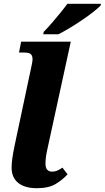

<svg xmlns="http://www.w3.org/2000/svg" viewBox="-20 -979 551 1009"><path d="M174 10Q110 10 75.5 -18Q41 -46 41 -98Q41 -118 44.5 -145Q48 -172 57 -215L143 -620Q146 -633 148.5 -646.5Q151 -660 151 -667Q151 -686 142 -694.5Q133 -703 104 -703H80L91 -760H352L232 -209Q225 -178 222 -158.5Q219 -139 219 -119Q219 -77 254 -77Q268 -77 280 -82Q292 -87 308 -98L335 -63Q310 -35 273 -12.5Q236 10 174 10ZM207 -799 210 -812Q229 -831 251.5 -857Q274 -883 296 -910Q318 -937 334 -959H511L508 -949Q496 -937 471 -917Q446 -897 413.5 -875Q381 -853 348 -833Q315 -813 287 -799Z"/></svg>

Font: Noto Serif ExtraBold
Style: Italic
Weight: 800
Italic angle: -12°
Designer: Monotype Design Team
Foundry: Monotype Imaging Inc.
Version: Version 2.013